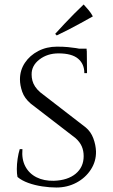

<svg xmlns="http://www.w3.org/2000/svg" viewBox="-20 -822 502 856"><path d="M234 -614Q262 -614 283 -612Q304 -610 319.5 -607.5Q335 -605 346.5 -601.5Q358 -598 367 -595L368 -496H356Q356 -537 328 -560.5Q300 -584 241 -584Q191 -584 155.5 -556.5Q120 -529 121 -489Q121 -476 124.5 -462.5Q128 -449 136.5 -436Q145 -423 160 -410L362 -254Q385 -235 396 -205.5Q407 -176 408 -147Q409 -103 385 -66Q361 -29 320.5 -7.5Q280 14 231 14Q202 14 168.5 9Q135 4 106 -6.5Q77 -17 58 -33Q55 -47 55 -68.5Q55 -90 58.5 -114Q62 -138 68 -157H80Q76 -112 93 -80Q110 -48 143 -31.5Q176 -15 220 -16Q282 -18 317.5 -47.5Q353 -77 353 -126Q353 -150 344.5 -169.5Q336 -189 317 -206L117 -360Q89 -384 79 -413Q69 -442 69 -468Q69 -509 91 -542Q113 -575 150.5 -594.5Q188 -614 234 -614ZM366 -605 367 -587H296V-605ZM226 -671Q247 -694 268 -716.5Q289 -739 310.5 -760.5Q332 -782 353 -802Q364 -790 375 -777Q386 -764 394 -749Q367 -734 340 -719Q313 -704 286.5 -690.5Q260 -677 233 -664Z"/></svg>

Font: Cinzel
Style: Regular
Weight: 400
Designer: Natanael Gama
Version: Version 2.000